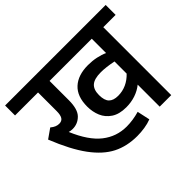

<svg xmlns="http://www.w3.org/2000/svg" viewBox="-150 -841 1087 1087"><g transform="rotate(-45 393.5 -298.0)"><path d="M796.4 -543.9H697.8V0H605.5V-176.3Q578.6 -154.3 543.7 -142.6Q508.8 -130.9 469.2 -130.9Q414.1 -130.9 379.9 -153.6Q345.7 -176.3 330.6 -212.2Q315.4 -248 315.4 -290.5Q315.4 -371.6 360.1 -412.6Q404.8 -453.6 484.4 -453.6Q519 -453.6 550.3 -447Q581.5 -440.4 605.5 -429.2V-543.9H267.6V-389.6Q267.6 -317.4 238.3 -288.1Q209 -258.8 168.5 -258.8Q153.3 -258.8 140.1 -262.7Q187 -151.4 250 -101.8Q313 -52.2 394 -52.2Q443.4 -52.2 496.6 -67.4L513.2 9.3Q488.3 19 458 23.7Q427.7 28.3 397.9 28.3Q316.4 28.3 252.7 -3.9Q189 -36.1 133.5 -111.3Q78.1 -186.5 26.9 -314.9L84 -355Q98.1 -343.3 110.4 -338.4Q122.6 -333.5 135.3 -333.5Q156.2 -333.5 165.8 -348.4Q175.3 -363.3 175.3 -394.5V-543.9H-8.8V-623.5H796.4ZM605.5 -264.6V-361.8Q548.3 -373.5 507.3 -373.5Q455.1 -373.5 431.9 -353.3Q408.7 -333 408.7 -289.1Q408.7 -246.6 427 -228Q445.3 -209.5 482.9 -209.5Q518.1 -209.5 549.1 -223.6Q580.1 -237.8 605.5 -264.6Z"/></g></svg>

Font: Varta SemiBold
Style: Regular
Weight: 600
Designer: Joana Correia, Viktoriya Grabowska, Eben Sorkin
Foundry: Sorkin Type
Version: Version 1.003; ttfautohint (v1.3) -l 8 -r 24 -G 200 -x 12 -H